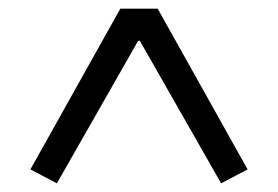

<svg xmlns="http://www.w3.org/2000/svg" viewBox="-20 -718 640 442"><path d="M550 -328 343 -698H257L50 -328L111 -296L298 -624H302L489 -296Z"/></svg>

Font: IBMKR
Style: Regular
Weight: 400
Designer: Mike Abbink; Paul van der Laan; Pieter van Rosmalen; Wujin Sim; Chorong Kim; Dohee Lee;
Foundry: Sandoll Inc.
Version: Version 1.002